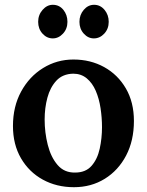

<svg xmlns="http://www.w3.org/2000/svg" viewBox="-20 -764 612 800"><path d="M288 16Q216 16 158.5 -15.5Q101 -47 67.5 -104.5Q34 -162 34 -239Q34 -320 68 -382.5Q102 -445 159.5 -480.5Q217 -516 286 -516Q357 -516 414 -484.5Q471 -453 504.5 -395.5Q538 -338 538 -260Q538 -178 505.5 -116Q473 -54 416.5 -19Q360 16 288 16ZM293 -45Q337 -45 361.5 -73Q386 -101 395.5 -144.5Q405 -188 405 -234Q405 -273 399 -313Q393 -353 379 -385.5Q365 -418 341.5 -437.5Q318 -457 285 -457Q241 -456 215 -428Q189 -400 177.5 -357Q166 -314 166 -266Q166 -212 179 -160.5Q192 -109 220 -76.5Q248 -44 293 -45ZM371 -604Q347 -604 329 -624Q311 -644 311 -673Q311 -702 329 -723Q347 -744 372 -744Q398 -744 415.5 -723Q433 -702 433 -673Q433 -644 414.5 -624Q396 -604 371 -604ZM200 -604Q175 -604 157 -624Q139 -644 139 -673Q139 -702 157.5 -723Q176 -744 200 -744Q227 -744 244 -723Q261 -702 261 -673Q261 -644 242.5 -624Q224 -604 200 -604Z"/></svg>

Font: Lora SemiBold
Style: Regular
Weight: 600
Designer: Olga Karpushina, Alexei Vanyashin (Cyrillic)
Foundry: Cyreal
Version: Version 3.011; ttfautohint (v1.8.4.7-5d5b)